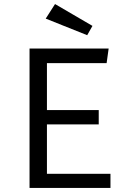

<svg xmlns="http://www.w3.org/2000/svg" viewBox="-20 -929 640 949"><path d="M252 -909 437 -801 411 -755 206 -837ZM212 -617V-385H468V-314H212V-70H526V0H126V-689H517L507 -617Z"/></svg>

Font: Fira Mono
Style: Regular
Weight: 400
Designer: Carrois Corporate & Edenspiekermann AG
Foundry: Carrois Corporate GbR & Edenspiekermann AG
Version: Version 3.206;PS 003.206;hotconv 1.0.70;makeotf.lib2.5.58329